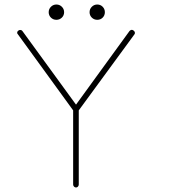

<svg xmlns="http://www.w3.org/2000/svg" viewBox="-20 -831 756 851"><path d="M205.8 -752.9Q195.8 -762.7 195.8 -776.9Q195.8 -791 205.8 -801Q215.8 -811 230 -811Q244.1 -811 254.2 -801Q264.2 -791 264.2 -776.9Q264.2 -762.7 254.2 -752.9Q244.1 -743.2 230 -743.2Q215.8 -743.2 205.8 -752.9ZM387 -752.9Q377 -762.7 377 -776.9Q377 -791 387 -801Q397 -811 411.1 -811Q425.3 -811 435.1 -801Q444.8 -791 444.8 -776.9Q444.8 -762.7 435.1 -752.9Q425.3 -743.2 411.1 -743.2Q397 -743.2 387 -752.9ZM304.2 -13.2Q304.2 -7.8 308.1 -3.9Q312 0 316.9 0Q321.8 0 325.4 -3.9Q329.1 -7.8 329.1 -13.2V-341.8L576.2 -679.2Q579.1 -683.1 577.6 -688Q576.2 -692.9 571.8 -695.8Q563 -702.6 554.2 -693.8L316.9 -367.2L79.1 -693.8Q76.2 -697.8 71 -698.2Q65.9 -698.7 62 -695.8Q57.1 -692.9 56.2 -687.7Q55.2 -682.6 59.1 -679.2L304.2 -341.8Z"/></svg>

Font: Quicksand
Style: Light
Weight: 300
Designer: Andrew Paglinawan
Foundry: Andrew Paglinawan
Version: 1.002